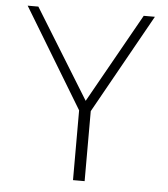

<svg xmlns="http://www.w3.org/2000/svg" viewBox="-51 -756 703 803"><g transform="rotate(5 300.0 -355.0)"><path d="M285.2 0V-293L32.7 -710.4H77.6L309.1 -335L520 -710.4H566.9L334 -293.9V0Z"/></g></svg>

Font: Comme Thin
Style: Regular
Weight: 250
Version: Version 1.000;gftools[0.9.27]